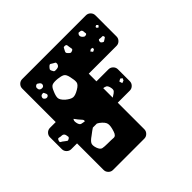

<svg xmlns="http://www.w3.org/2000/svg" viewBox="-154 -649 777 777"><g transform="rotate(-45 234.5 -260.0)"><path d="M72 0Q61 0 53 -8Q45 -16 45 -27V-493Q45 -504 53 -512Q61 -520 72 -520H437Q448 -520 456 -512Q464 -504 464 -493V-372Q464 -361 456 -353Q448 -345 437 -345H278V-27Q278 -16 270 -8Q262 0 251 0ZM290 -493Q283 -494 281 -490.5Q279 -487 276 -481Q273 -476 272.5 -472.5Q272 -469 276 -465Q281 -459 285 -457Q289 -455 295 -458Q302 -461 301 -465.5Q300 -470 299 -477Q298 -483 297.5 -487.5Q297 -492 290 -493ZM378 -490Q372 -491 368.5 -491.5Q365 -492 362 -487Q357 -479 364 -470Q369 -465 372 -463.5Q375 -462 381 -464Q386 -466 385 -470Q384 -474 384 -480Q383 -488 378 -490ZM205 -477Q199 -481 196 -482.5Q193 -484 188 -480Q182 -474 179.5 -470Q177 -466 181 -459Q184 -451 188.5 -450Q193 -449 201 -450Q213 -451 216 -463Q217 -470 214 -472Q211 -474 205 -477ZM110 -458Q105 -462 102 -463.5Q99 -465 94 -462Q89 -458 88.5 -455Q88 -452 89 -446Q91 -438 101 -437Q111 -436 114 -444Q117 -452 110 -458ZM445 -457 438 -463 431 -459 432 -453 439 -449ZM98 -411Q96 -416 94.5 -418.5Q93 -421 87 -420Q78 -419 76 -409Q75 -402 84 -397Q91 -394 97 -399Q102 -404 98 -411ZM215 -388Q211 -407 202 -412Q193 -417 175 -419Q155 -421 145 -417.5Q135 -414 128 -396Q119 -376 119.5 -364.5Q120 -353 136 -338Q154 -323 166 -322Q178 -321 198 -333Q217 -344 218.5 -355.5Q220 -367 215 -388ZM416 -413Q411 -413 407.5 -414Q404 -415 402 -410Q400 -404 401.5 -401Q403 -398 408 -395Q412 -392 414.5 -394Q417 -396 421 -398Q425 -401 427.5 -402.5Q430 -404 428 -409Q427 -413 424 -413Q421 -413 416 -413ZM364 -407 355 -410 346 -404 353 -395 362 -399ZM240 -279Q238 -286 234.5 -287Q231 -288 224 -288Q214 -288 211 -278Q208 -270 205.5 -265Q203 -260 210 -255Q218 -249 222.5 -251.5Q227 -254 235 -259Q244 -267 240 -279ZM157 -266Q148 -274 142 -276Q136 -278 125 -272Q112 -265 105.5 -259.5Q99 -254 102 -240Q105 -225 113 -223Q121 -221 136 -219Q149 -218 156.5 -219Q164 -220 170 -233Q175 -245 171 -251Q167 -257 157 -266ZM226 -222Q220 -230 216 -233.5Q212 -237 202 -234Q193 -231 191.5 -225.5Q190 -220 190 -210Q190 -202 193.5 -199Q197 -196 205 -194Q216 -190 224 -200Q229 -207 230 -211Q231 -215 226 -222ZM167 -174Q148 -187 137 -180Q126 -173 108 -159Q92 -148 87 -139Q82 -130 88 -112Q94 -95 104 -93Q114 -91 132 -91Q153 -91 165.5 -90Q178 -89 184 -109Q192 -133 189.5 -146Q187 -159 167 -174ZM12 -179Q1 -179 -7 -187Q-15 -195 -15 -206V-274Q-15 -285 -7 -293Q1 -301 12 -301H347Q358 -301 366 -293Q374 -285 374 -274V-206Q374 -195 366 -187Q358 -179 347 -179ZM116 -245Q108 -255 104 -261Q100 -267 88 -263Q74 -257 68.5 -251Q63 -245 64 -230Q65 -216 72 -212.5Q79 -209 93 -205Q106 -201 113 -202Q120 -203 128 -214Q134 -224 129 -230Q124 -236 116 -245ZM271 -263Q257 -264 250.5 -261.5Q244 -259 238 -246Q232 -231 230 -221.5Q228 -212 241 -201Q254 -191 262 -197Q270 -203 283 -211Q295 -218 299.5 -223.5Q304 -229 301 -242Q298 -255 291.5 -258.5Q285 -262 271 -263ZM198 -250 192 -246 191 -239 198 -237 202 -243ZM25 -245Q16 -245 10 -247Q4 -249 1 -241Q-3 -232 2.5 -229.5Q8 -227 15 -221Q21 -216 24.5 -214Q28 -212 34 -216Q40 -220 39 -224Q38 -228 37 -235Q34 -244 25 -245ZM362 -235 354 -241 343 -235 347 -222 358 -226ZM176 -209 171 -216 160 -213 161 -200 173 -202Z"/></g></svg>

Font: Rubik Moonrocks
Style: Regular
Weight: 400
Designer: Hubert and Fischer, NaN
Foundry: Hubert and Fischer, NaN
Version: Version 2.200